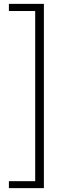

<svg xmlns="http://www.w3.org/2000/svg" viewBox="-20 -805 355 993"><path d="M26 168H207V-785H26V-748H162V132H26Z"/></svg>

Font: Noto Sans TC Light
Style: Regular
Weight: 300
Designer: Ryoko NISHIZUKA 西塚涼子 (kana, bopomofo & ideographs); Paul D. Hunt (Latin, Greek & Cyrillic); Sandoll Communications 산돌커뮤니
Foundry: Adobe
Version: Version 2.004;hotconv 1.0.118;makeotfexe 2.5.65603